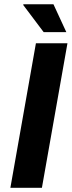

<svg xmlns="http://www.w3.org/2000/svg" viewBox="-20 -892 341 912"><path d="M29.3 0 150.6 -686.4H300.4L179.1 0ZM187.3 -739.5 90.2 -868.5 91.4 -871.7H233.9L295 -739.5Z"/></svg>

Font: Archivo Variable SemiBold
Style: Italic
Weight: 600
Italic angle: -10°
Designer: Hector Gatti
Foundry: Omnibus-Type
Version: Version 2.001